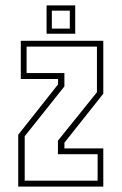

<svg xmlns="http://www.w3.org/2000/svg" viewBox="-20 -691 450 711"><path d="M47.5 0V-192L195 -378.5V-398.5H57V-540H362.5V-344L218.5 -162.5V-141.5H362.5V0ZM71.5 -22H341.5V-120H194.5V-170L339 -349.5V-518.5H78.5V-420.5H218.5V-371L71.5 -186.5ZM152.5 -566V-671H258.5V-566ZM172 -585H238.5V-651.5H172Z"/></svg>

Font: Tourney Condensed ExtraLight
Style: Regular
Weight: 200
Width: 3
Designer: Tyler Finck
Foundry: Etcetera Type Co
Version: Version 1.010; ttfautohint (v1.8.3)